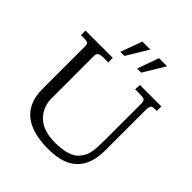

<svg xmlns="http://www.w3.org/2000/svg" viewBox="-236 -1022 1194 1194"><g transform="rotate(45 360.5 -425.5)"><path d="M420.9 -726.8 471.9 -868.9H543L457 -726.8ZM273.9 -726.8 325.9 -868.9H396L310.1 -726.8ZM27.1 -627V-667H267.1L268.1 -627H230Q200.2 -627 188.1 -620.1Q176 -613.3 176 -590.1V-220Q176 -150.4 219.7 -100.6Q272.9 -40 385 -40Q510.5 -40 553.2 -93.3Q568.6 -112.1 576.4 -128.1Q584.2 -144 588.4 -171.4Q594 -208.5 594 -267.1V-591.1Q594 -614.5 582.8 -621.8Q574.7 -627 539.1 -627H503.9L506.1 -667H694.1V-627H679.9Q663.1 -627 655.8 -624.3Q641.1 -619.1 641.1 -583V-228Q641.1 -62 525.9 -8.1Q470 18.1 385 18.1Q168.9 18.1 113.3 -115.7Q95 -159.9 95 -215.1V-591.1Q95 -616 87.9 -620.6Q78.9 -627 54 -627Z"/></g></svg>

Font: Linden Hill
Style: Regular
Weight: 400
Version: Version 1.202